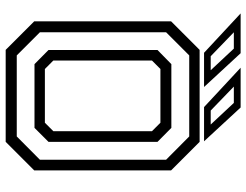

<svg xmlns="http://www.w3.org/2000/svg" viewBox="-118 -770 888 693"><g transform="rotate(90 326.5 -424.0)"><path d="M160.5 0 57.5 -103V-597L160.5 -700H492.5L595.5 -597V-103L492.5 0ZM229.5 -141.5H423.5L454 -172V-528L423.5 -558.5H229.5L199 -528V-172ZM180.5 -40H473L557 -123.5V-579L473 -662.5H180.5L97 -579V-123.5ZM212 -104 161 -154.5V-548L212 -598H442L492.5 -548V-154.5L442 -104ZM490.5 -716H367L225 -848H368.5ZM430 -740 352 -823.5H293L379.5 -740ZM294.5 -716H171L29 -848H172.5ZM234 -740 156 -823.5H97L183.5 -740Z"/></g></svg>

Font: Tourney Thin
Style: Regular
Weight: 400
Version: Version 1.015